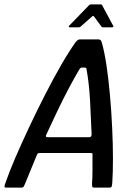

<svg xmlns="http://www.w3.org/2000/svg" viewBox="-32 -852 614 872"><path d="M-5 0Q-11 0 -11.5 -4.5Q-12 -9 -7 -22Q9 -69 37 -134Q65 -199 99.5 -272.5Q134 -346 171.5 -419.5Q209 -493 245 -555.5Q281 -618 311 -660Q316 -666 320.5 -669.5Q325 -673 330 -673H417Q422 -672 425 -669.5Q428 -667 430 -660Q442 -619 451.5 -556Q461 -493 467.5 -419Q474 -345 477.5 -270.5Q481 -196 481 -131.5Q481 -67 478 -23Q477 -9 475 -4.5Q473 0 466 0H395Q389 0 387.5 -3Q386 -6 386 -18Q388 -44 388 -79Q388 -114 388 -148Q389 -154 387 -155.5Q385 -157 378 -157H149Q143 -157 140.5 -155.5Q138 -154 135 -147Q122 -114 107 -79Q92 -44 82 -18Q77 -6 74.5 -3Q72 0 67 0ZM184 -229H374Q379 -229 381.5 -232Q384 -235 384 -244Q381 -318 377 -394.5Q373 -471 361 -538Q361 -545 354 -545H339Q334 -545 329 -538Q308 -503 281.5 -453Q255 -403 228.5 -347.5Q202 -292 178 -240Q176 -236 176.5 -232.5Q177 -229 184 -229ZM284 -728Q281 -728 280.5 -730.5Q280 -733 282 -735L372 -828Q375 -832 380 -832H426Q431 -832 432 -828L482 -735Q484 -733 482.5 -730.5Q481 -728 477 -728H435Q431 -728 429 -731L395 -777Q391 -782 386 -777L334 -731Q330 -728 326 -728Z"/></svg>

Font: Glory Medium
Style: Italic
Weight: 500
Italic angle: -12°
Version: Version 1.011